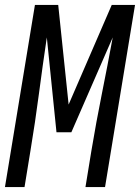

<svg xmlns="http://www.w3.org/2000/svg" viewBox="-28 -755 565 775"><path d="M-8 0 113 -735H207L249 -333L423 -735H517L396 0H317L341 -147Q360 -261 383 -375.5Q406 -490 427 -604L260 -221H200L161 -604Q144 -490 129 -375.5Q114 -261 95 -147L71 0Z"/></svg>

Font: Iosevka SS18
Style: Italic
Weight: 400
Italic angle: -9°
Monospace: yes
Designer: Belleve Invis
Foundry: Belleve Invis
Version: Version 25.1.1; ttfautohint (v1.8.4)